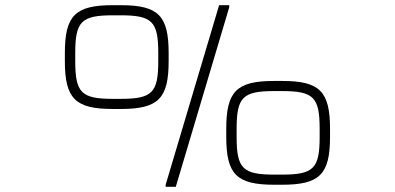

<svg xmlns="http://www.w3.org/2000/svg" viewBox="-20 -720 1522 740"><path d="M824.5 -700 618.5 -8V0H657.5L863.5 -692V-700ZM230 -484.5C230 -340 270 -300 414.5 -300H445.5C590 -300 630 -340 630 -484.5V-515.5C630 -660 590 -700 445.5 -700H414.5C270 -700 230 -660 230 -515.5ZM270 -484.5V-515.5C270 -637.5 293.5 -661 415.5 -661H444.5C566.5 -661 590 -637.5 590 -515.5V-484.5C590 -362.5 566.5 -339 444.5 -339H415.5C293.5 -339 270 -362.5 270 -484.5ZM852 -192.5C852 -48 892 -8 1036.5 -8H1067.5C1212 -8 1252 -48 1252 -192.5V-223.5C1252 -368 1212 -408 1067.5 -408H1036.5C892 -408 852 -368 852 -223.5ZM892 -192.5V-223.5C892 -345.5 915.5 -369 1037.5 -369H1066.5C1188.5 -369 1212 -345.5 1212 -223.5V-192.5C1212 -70.5 1188.5 -47 1066.5 -47H1037.5C915.5 -47 892 -70.5 892 -192.5Z"/></svg>

Font: Melete UltraLight
Style: Regular
Weight: 200
Width: 6
Designer: Sora Sagano
Foundry: DOT COLON
Version: Version 0.200;FEAKit 1.0